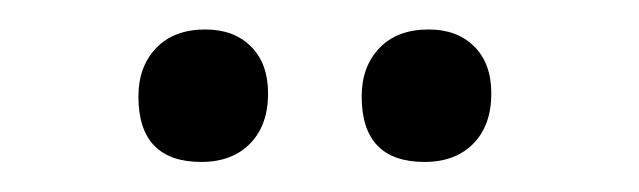

<svg xmlns="http://www.w3.org/2000/svg" viewBox="-20 -647 429 129"><path d="M148.7 -615.7C141 -623.4 130.8 -627.2 118 -627.2C104 -627.2 93 -623.1 85 -614.8C77 -606.5 73 -595.6 73 -582.2C73 -552.9 87.1 -538.2 115.2 -538.2C129.2 -538.2 140.2 -542.4 148.2 -550.7C156.2 -559 160.1 -570.1 160.1 -584.2C160.1 -597.6 156.3 -608.1 148.7 -615.7ZM298.7 -615.7C291 -623.4 280.8 -627.2 268 -627.2C254 -627.2 243 -623.1 235 -614.8C227 -606.5 223 -595.6 223 -582.2C223 -552.9 237.1 -538.2 265.2 -538.2C279.2 -538.2 290.2 -542.4 298.2 -550.7C306.2 -559 310.1 -570.1 310.1 -584.2C310.1 -597.6 306.3 -608.1 298.7 -615.7Z"/></svg>

Font: Alegreya Sans SC
Style: Regular
Weight: 400
Designer: Juan Pablo del Peral
Foundry: Huerta Tipografica
Version: Version 1.000;PS 001.000;hotconv 1.0.70;makeotf.lib2.5.58329